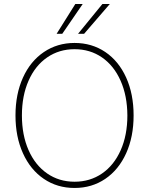

<svg xmlns="http://www.w3.org/2000/svg" viewBox="-20 -932 748 962"><path d="M353.5 9.8Q266.6 9.8 199.5 -35.9Q132.3 -81.5 95 -164.1Q57.6 -246.6 57.6 -353.5Q57.6 -460.4 95 -543Q132.3 -625.5 199.7 -671.1Q267.1 -716.8 353.5 -716.8Q440.4 -716.8 507.6 -671.4Q574.7 -626 612.1 -543.5Q649.4 -460.9 649.4 -353.5Q649.4 -246.6 612.1 -164.1Q574.7 -81.5 507.6 -35.9Q440.4 9.8 353.5 9.8ZM353.5 -685.5Q276.4 -685.5 216.6 -644.5Q156.7 -603.5 123.3 -528.1Q89.8 -452.6 89.8 -353.5Q89.8 -255.4 123 -179.9Q156.2 -104.5 216.1 -63Q275.9 -21.5 353.5 -21.5Q431.2 -21.5 491.2 -62.7Q551.3 -104 584.7 -179.4Q618.2 -254.9 618.2 -353.5Q617.7 -452.1 584.2 -527.6Q550.8 -603 491 -644.3Q431.2 -685.5 353.5 -685.5ZM493.2 -912.1H530.3L401.4 -762.7H371.1ZM357.4 -912.1H394.5L292 -762.7H263.7Z"/></svg>

Font: Pretendard JP Thin
Style: Regular
Weight: 100
Designer: Base glyphs from Inter by Rasmus Andersson; Hangeul glyphs from Noto Sans CJK(Source Han Sans) by Jang Soo-young and Kan
Foundry: Kil Hyung-jin
Version: Version 1.309